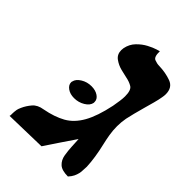

<svg xmlns="http://www.w3.org/2000/svg" viewBox="-177 -633 710 710"><g transform="rotate(45 178.0 -278.0)"><path d="M78 -254Q81 -269 99.5 -280.5Q118 -292 141 -292Q162 -292 176 -282.5Q190 -273 190 -259V-254Q187 -238 168 -226.5Q149 -215 126 -215Q105 -215 91 -225Q77 -235 77 -249Q77 -252 78 -254ZM316 -297Q314 -286 313 -275.5Q312 -265 312 -254Q312 -232 315.5 -211Q319 -190 324 -169Q330 -144 334 -118Q338 -92 339 -69Q338 -60 338 -50.5Q338 -41 336 -33Q334 -24 329.5 -14.5Q325 -5 315 6Q283 6 269 -7Q255 -20 251.5 -40.5Q248 -61 247 -83Q246 -93 246 -102.5Q246 -112 245 -120Q226 -92 206 -62.5Q186 -33 167 -4L4 0Q6 -7 5 -10Q5 -16 5.5 -22Q6 -28 7 -34Q8 -40 13 -51Q21 -69 35 -85.5Q49 -102 76 -106Q124 -115 157 -133.5Q190 -152 212 -191Q234 -230 248 -297Q251 -314 253 -328Q255 -342 255 -353Q255 -385 241.5 -393.5Q228 -402 207 -406Q197 -408 177 -413Q157 -418 140.5 -430Q124 -442 124 -464Q124 -466 124.5 -469Q125 -472 125 -475Q130 -500 146.5 -517Q163 -534 182 -544Q201 -554 214.5 -558Q228 -562 228 -562Q227 -532 240 -527Q253 -522 264 -522Q299 -521 327.5 -510.5Q356 -500 356 -465Q356 -461 355.5 -456.5Q355 -452 354 -447Q352 -434 346.5 -413.5Q341 -393 335 -372Q329 -351 324 -331Q319 -311 316 -297Z"/></g></svg>

Font: Libertinus Serif Semibold Italic
Style: Regular
Weight: 600
Italic angle: -11.5°
Designer: Philipp H. Poll, Khaled Hosny
Foundry: Caleb Maclennan
Version: Version 7.051;RELEASE